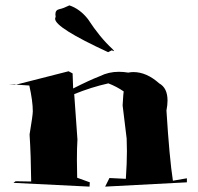

<svg xmlns="http://www.w3.org/2000/svg" viewBox="-20 -766 737 714"><path d="M371 -72 387 -104 448 -101Q452 -160 452 -204Q452 -230 451 -251L436 -374Q439 -425 440 -426Q414 -444 383 -456Q320 -442 256 -416L268 -247Q266 -217 266 -172L267 -105L314 -88L313 -72L30 -86L38 -92L96 -91Q95 -188 90 -266Q102 -338 102 -352Q102 -390 89 -448L13 -453L35 -450L235 -501L250 -493L252 -437Q313 -468 352 -483Q384 -499 422 -499Q439 -499 457 -496Q467 -498 476 -498Q525 -498 572 -456Q603 -439 603 -392Q603 -376 599 -355Q610 -178 623 -94L675 -103V-88ZM382 -572Q185 -663 185 -696Q185 -700 187 -703L186 -713Q186 -729 201 -732Q216 -735 238 -746Q277 -733 307 -695Q352 -626 398 -584Q404 -578 404 -576H403Q401 -576 396 -579Z"/></svg>

Font: Xiangcui Kesong Xiangcui Kesong
Style: Regular
Weight: 400
Version: Version 1.501;March 28, 2024;FontCreator 14.0.0.2814 64-bit